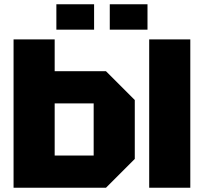

<svg xmlns="http://www.w3.org/2000/svg" viewBox="-20 -886 962 906"><path d="M422 -398H238V-152H422ZM616 -414V-136L480 0H44V-700H238V-550H480ZM684 0V-700H878V0ZM246 -746V-866H424V-746ZM498 -746V-866H676V-746Z"/></svg>

Font: Tektur ExtraBold
Style: Regular
Weight: 800
Designer: Adam Jagosz
Foundry: Adam Jagosz
Version: Version 1.005;gftools[0.9.30]